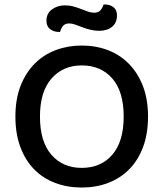

<svg xmlns="http://www.w3.org/2000/svg" viewBox="-20 -826 733 860"><path d="M346 14Q282 14 227.5 -6.5Q173 -27 133.5 -67Q94 -107 71.5 -166.5Q49 -226 49 -304Q49 -382 72 -441Q95 -500 135 -540.5Q175 -581 229.5 -601.5Q284 -622 346 -622Q409 -622 463 -601.5Q517 -581 557 -540.5Q597 -500 620 -441Q643 -382 643 -304Q643 -226 620.5 -166.5Q598 -107 558 -67Q518 -27 464 -6.5Q410 14 346 14ZM346 -533Q262 -533 210.5 -474Q159 -415 159 -304Q159 -192 210 -133Q261 -74 346 -74Q432 -74 483 -133Q534 -192 534 -304Q534 -416 483 -474.5Q432 -533 346 -533ZM402 -769Q421 -769 430.5 -780.5Q440 -792 444 -806H450Q472 -806 488 -794Q504 -782 504 -757Q504 -724 482 -706Q460 -688 425 -688Q403 -688 383.5 -693Q364 -698 347.5 -704.5Q331 -711 316.5 -716Q302 -721 290 -721Q271 -721 262 -709.5Q253 -698 249 -683H243Q221 -683 204.5 -695.5Q188 -708 188 -733Q188 -766 213 -784Q238 -802 270 -802Q291 -802 309 -797Q327 -792 343.5 -785.5Q360 -779 374.5 -774Q389 -769 402 -769Z"/></svg>

Font: Baloo 2 Latin Medium
Style: Regular
Weight: 500
Designer: Sarang Kulkarni and Ek Type
Foundry: Ek Type
Version: Version 1.001